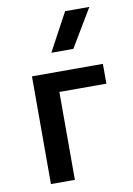

<svg xmlns="http://www.w3.org/2000/svg" viewBox="-86 -815 600 869"><g transform="rotate(-10 214.0 -380.0)"><path d="M76.5 0V-495H402.5V-404H186.5V0ZM181.5 -585 275.5 -759.5H387L282.5 -585Z"/></g></svg>

Font: Geologica
Style: Regular
Weight: 400
Designer: Sindre Bremnes, Frode Helland
Foundry: Monokrom Skriftforlag AS
Version: Version 1.010; ttfautohint (v1.8.4.7-5d5b);gftools[0.9.28]